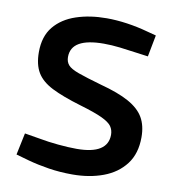

<svg xmlns="http://www.w3.org/2000/svg" viewBox="-81 -783 794 865"><g transform="rotate(10 316.0 -350.0)"><path d="M307 10Q250 10 199 2Q148 -6 104 -18L44 -35L65 -135L137 -123Q174 -116 221 -111.5Q268 -107 306 -107Q377 -107 412.5 -129.5Q448 -152 448 -196Q448 -218 436.5 -234.5Q425 -251 391 -267Q357 -283 289 -303Q205 -328 155.5 -353Q106 -378 84.5 -414Q63 -450 63 -507Q63 -579 99.5 -623.5Q136 -668 198.5 -689Q261 -710 338 -710Q383 -710 431.5 -703Q480 -696 527 -683L569 -672L550 -573L491 -581Q457 -586 419 -590.5Q381 -595 345 -595Q271 -595 233.5 -573.5Q196 -552 196 -508Q196 -486 208.5 -471.5Q221 -457 257 -444Q293 -431 363 -411Q446 -389 494.5 -362Q543 -335 564 -298.5Q585 -262 585 -209Q585 -134 548 -85.5Q511 -37 448 -13.5Q385 10 307 10Z"/></g></svg>

Font: REM Medium Medium
Style: Regular
Weight: 500
Version: Version 1.005;gftools[0.9.28]